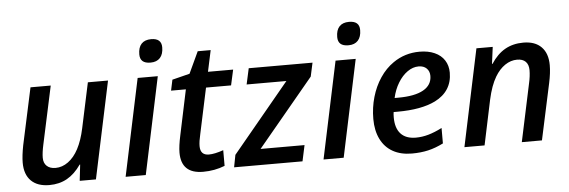

<svg xmlns="http://www.w3.org/2000/svg" viewBox="-49 -903 3161 1066"><g transform="rotate(-5 1531.5 -369.5)"><path d="M50.3 -127.4Q50.3 -166 61.5 -223.6L129.9 -541H242.7L173.3 -218.3Q163.6 -173.8 163.6 -145Q163.6 -115.7 181.2 -99.4Q198.7 -83 230 -83Q267.1 -83 300.3 -107.2Q333.5 -131.3 357.4 -176.3Q381.8 -222.7 396 -289.6L449.7 -541H562L447.3 0H356.9L367.2 -89.8H364.3Q329.6 -39.6 286.4 -15.4Q243.2 8.8 187.5 8.8Q121.6 8.8 85.9 -26.6Q50.3 -62 50.3 -127.4Z M727.1 -541H839.4L725.1 0H612.8ZM747.6 -670.4Q747.6 -709 766.1 -729Q784.7 -749 820.3 -749Q877.9 -749 877.9 -698.7Q877.9 -660.6 859.4 -640.1Q840.8 -619.6 806.2 -619.6Q776.4 -619.6 762 -632.3Q747.6 -645 747.6 -670.4Z M922.4 -107.4Q922.4 -143.6 935.5 -204.1L988.3 -454.6H905.8L918.5 -514.6L1016.1 -539.1L1072.3 -659.7H1144.5L1119.1 -541H1259.3L1240.2 -454.6H1100.6L1046.4 -200.7Q1036.6 -159.7 1036.6 -133.8Q1036.6 -83 1084.5 -83Q1116.7 -83 1165.5 -100.1V-12.7Q1108.9 9.8 1044.4 9.8Q922.4 9.8 922.4 -107.4Z M1230.5 -68.4 1548.3 -452.1H1326.7L1346.2 -541H1701.7L1685.1 -464.8L1372.6 -88.9H1617.7L1598.6 0H1217.3Z M1830.1 -541H1942.4L1828.1 0H1715.8ZM1850.6 -670.4Q1850.6 -709 1869.1 -729Q1887.7 -749 1923.3 -749Q1981 -749 1981 -698.7Q1981 -660.6 1962.4 -640.1Q1943.8 -619.6 1909.2 -619.6Q1879.4 -619.6 1865 -632.3Q1850.6 -645 1850.6 -670.4Z M2010.7 -200.2Q2010.7 -263.2 2027.6 -321.5Q2044.4 -379.9 2076.2 -427.2Q2107.9 -474.6 2151.4 -504.4Q2216.8 -549.8 2298.8 -549.8Q2346.7 -549.8 2382.3 -533.9Q2418 -518.1 2437 -488.5Q2456.1 -459 2456.1 -419.4Q2456.1 -367.7 2431.6 -329.3Q2407.2 -291 2359.4 -267.1Q2281.2 -228.5 2148.4 -228.5H2126.5Q2124.5 -216.8 2124.5 -198.7Q2124.5 -138.7 2153.3 -107.4Q2182.1 -76.2 2237.3 -76.2Q2272 -76.2 2307.4 -86.2Q2342.8 -96.2 2383.8 -117.2V-31.2Q2340.3 -9.3 2299.1 0.2Q2257.8 9.8 2208 9.8Q2146 9.8 2101.8 -15.1Q2057.6 -40 2034.2 -87.4Q2010.7 -134.8 2010.7 -200.2ZM2347.2 -411.1Q2347.2 -436.5 2331.1 -452.6Q2314.9 -468.8 2286.1 -468.8Q2254.4 -468.8 2224.4 -447.8Q2194.3 -426.8 2171.6 -389.4Q2148.9 -352.1 2138.7 -305.7H2158.2Q2251 -305.7 2299.1 -332.8Q2347.2 -359.9 2347.2 -411.1Z M2615.2 -541H2706.1L2693.8 -447.3H2696.8Q2730.5 -499.5 2774.9 -524.7Q2819.3 -549.8 2877 -549.8Q2942.4 -549.8 2977.5 -513.9Q3012.7 -478 3012.7 -412.6Q3012.7 -369.1 3000.5 -313L2933.1 0H2820.8L2889.2 -321.3Q2898.4 -361.8 2898.4 -394.5Q2898.4 -425.3 2882.1 -441.9Q2865.7 -458.5 2834.5 -458.5Q2798.8 -458.5 2766.8 -436.8Q2734.9 -415 2711.4 -375.5Q2683.1 -328.1 2666 -250L2613.3 0H2501Z"/></g></svg>

Font: Viking Open Sans Light
Style: Bold Italic
Weight: 600
Italic angle: -12°
Foundry: Ascender Corporation
Version: Version 2.000